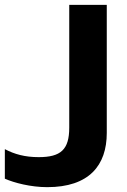

<svg xmlns="http://www.w3.org/2000/svg" viewBox="-221 -593 525 793"><path d="M220 -573H65V-66C65 25 30 56 -61 56C-118 56 -161 44 -201 23V145C-163 162 -94 180 -26 180C147 180 220 90 220 -44Z"/></svg>

Font: Bounded Med
Style: Regular
Weight: 500
Designer: Vlad Churkin
Version: Version 3.0